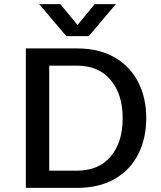

<svg xmlns="http://www.w3.org/2000/svg" viewBox="-20 -916 786 936"><path d="M106 0ZM693 -341Q693 -242 654 -164.5Q615 -87 539 -43.5Q463 0 355 0H106V-680H355Q463 -680 539 -636Q615 -592 654 -515Q693 -438 693 -341ZM578 -340Q578 -456 519.5 -526Q461 -596 355 -596H220V-84H355Q461 -84 519.5 -153Q578 -222 578 -340ZM545 -896 413 -740H303L171 -896H274L358 -794L442 -896Z"/></svg>

Font: Martel Sans SemiBold
Style: Regular
Weight: 600
Designer: Dan Reynolds and Mathieu Réguer
Foundry: Dan Reynolds and Mathieu Réguer
Version: Version 1.002; ttfautohint (v1.1) -l 5 -r 5 -G 72 -x 0 -D la